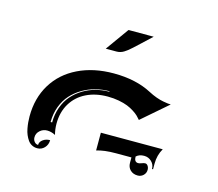

<svg xmlns="http://www.w3.org/2000/svg" viewBox="-79 -744 799 705"><g transform="rotate(15 320.0 -391.0)"><path d="M58.6 -244.1Q58.6 -313.7 90.8 -366.6Q123 -419.4 181.8 -448Q240.5 -476.6 317.4 -476.6Q401.4 -476.6 461.2 -445.1Q476.8 -436.8 491.9 -431.4Q507.1 -426 518.7 -424Q530.3 -421.9 536.6 -421.1Q543 -420.4 548.1 -420.4L449.7 -335.2Q444.1 -342 437.6 -348.4Q431.2 -354.7 419.3 -362.4Q407.5 -370.1 393.8 -375.6Q380.1 -381.1 360.1 -384.9Q340.1 -388.7 317.4 -388.7Q271.5 -388.7 236.2 -371.2Q200.9 -353.8 181 -320.8Q161.1 -287.8 161.1 -244.1Q161.1 -222.2 166.5 -202.4Q150.6 -210.7 135 -210.7Q119.4 -210.7 107.7 -200.3Q95.9 -189.9 95.9 -174.6Q95.9 -164.8 101.8 -157.8Q107.7 -150.9 116 -150.9Q116 -162.6 127.2 -170.9Q138.4 -179.2 154.3 -179.2Q154.3 -161.9 143.1 -150Q131.8 -138.2 116 -138.2Q104.7 -138.2 95.5 -143.1Q86.2 -147.9 80.1 -156.6Q74 -165.3 69.6 -175.7Q65.2 -186 62.9 -198.5Q60.5 -210.9 59.6 -221.9Q58.6 -232.9 58.6 -244.1ZM138.7 -244.1H144.5Q144.5 -275.1 154.3 -302Q164.1 -328.9 180.8 -347.9Q197.5 -366.9 219.7 -380.5Q241.9 -394 267 -400.6Q292 -407.2 318.4 -407.2V-409.2Q291.5 -409.2 265.7 -402.6Q240 -396 216.9 -382.3Q193.8 -368.7 176.5 -349.5Q159.2 -330.3 148.9 -303.1Q138.7 -275.9 138.7 -244.1ZM327.1 -186.3V-253.9H562.3Q546.9 -227.3 546.9 -195.3V-173.8H543Q543 -190.4 531.2 -201.8Q519.5 -213.1 502.9 -213.1Q484.1 -213.1 472.9 -202.4Q472.9 -181.6 488 -181.4Q493.2 -181.4 500.9 -184.4Q508.5 -187.5 513.7 -187.5Q519.8 -187.5 524 -181.3Q528.3 -175 528.3 -166.3Q528.3 -154.1 519.4 -145.5Q510.5 -137 498 -137Q480.7 -137 469.8 -147.5Q459 -158 459 -174.8V-195.3H400.4Q355 -195.3 327.1 -186.3ZM264.6 -556.6 326.7 -643.3Q327.4 -644.5 329.3 -644.5H423.3L361.8 -587.2Q345.9 -572.3 333 -564.5Q320.1 -556.6 305.2 -556.6Z"/></g></svg>

Font: AgreloyInT3
Style: Medium
Weight: 400
Designer: gluk
Foundry: gluk
Version: Version 0.27